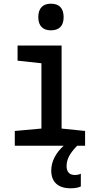

<svg xmlns="http://www.w3.org/2000/svg" viewBox="-20 -788 540 1038"><path d="M255 -624C300 -624 324 -648 324 -695C324 -744 300 -768 255 -768C212 -768 187 -744 187 -695C187 -648 212 -624 255 -624ZM60 0H324C281 39 257 86 257 134C257 194 292 230 362 230C386 230 405 226 417 220V151C409 155 399 158 385 158C355 158 340 141 340 110C340 77 353 45 397 0H440V-80L313 -93V-542H75V-460L204 -446V-93L60 -80Z"/></svg>

Font: Noto Sans Mono ExtraCondensed SemiBold
Style: Regular
Weight: 600
Width: 2
Designer: Monotype Design Team
Foundry: Monotype Imaging Inc.
Version: Version 2.014